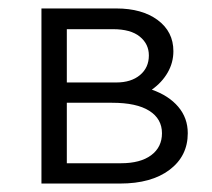

<svg xmlns="http://www.w3.org/2000/svg" viewBox="-20 -434 502 454"><path d="M78 -414H255Q316 -414 353 -386.5Q390 -359 390 -313Q390 -286 376.5 -262.5Q363 -239 339 -222Q379 -208 401.5 -181.5Q424 -155 424 -119Q424 -65 381 -32.5Q338 0 264 0H78ZM266 -48Q312 -48 337.5 -67Q363 -86 363 -119Q363 -153 333 -172Q303 -191 245 -191H138V-48ZM255 -239Q290 -239 311 -256.5Q332 -274 332 -303Q332 -330 310.5 -347.5Q289 -365 247 -365H138V-239Z"/></svg>

Font: QiushuiShotai Bright
Style: Regular
Weight: 400
Designer: Christian Thalmann (Catharsis Fonts)
Version: Version 1.250;